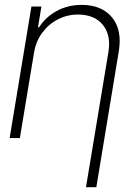

<svg xmlns="http://www.w3.org/2000/svg" viewBox="-20 -573 562 797"><path d="M121.1 -353.5 62.5 0H20L110.4 -545.9H151.9L137.7 -459.5H142.1Q168.5 -501.5 214.8 -527.1Q261.2 -552.7 319.3 -552.7Q401.9 -552.7 444.8 -501Q487.8 -449.2 473.1 -359.9L379.9 204.1H336.9L430.2 -357.9Q441.4 -427.2 407 -469.7Q372.6 -512.2 304.2 -512.7Q259.3 -512.7 220.5 -492.7Q181.6 -472.7 155.3 -437Q128.9 -401.4 121.1 -353.5Z"/></svg>

Font: Inter Display Extra Light
Style: Italic
Weight: 200
Italic angle: -9.39999°
Designer: Rasmus Andersson
Foundry: rsms
Version: Version 4.000;git-4fc901f